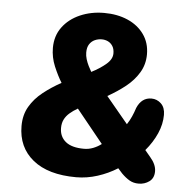

<svg xmlns="http://www.w3.org/2000/svg" viewBox="-48 -672 715 731"><g transform="rotate(5 309.5 -307.0)"><path d="M45 -169Q45 -211.5 63.8 -243.5Q82.5 -275.5 113.8 -300.2Q145 -325 182.5 -345.5Q166.5 -371.5 152.2 -405.5Q138 -439.5 138 -475.5Q138 -521.5 162.8 -555Q187.5 -588.5 229.5 -606.8Q271.5 -625 321 -625Q371.5 -625 411.2 -607.8Q451 -590.5 474 -558.2Q497 -526 497 -482Q497 -443.5 478.2 -412.2Q459.5 -381 428.8 -356.5Q398 -332 360.5 -311L444 -210.5Q454.5 -226.5 461.2 -241.8Q468 -257 474 -275.5Q491.5 -316 529 -316Q550 -316 565.8 -301Q581.5 -286 581.5 -258Q581.5 -222.5 565.8 -186.8Q550 -151 522.5 -118.5L543 -94Q566.5 -67 566.5 -41Q566.5 -15 548.8 -2Q531 11 508 11Q488 11 473 2.2Q458 -6.5 442.5 -22L426 -40.5Q391 -18.5 350.5 -5.5Q310 7.5 269 7.5Q162 7.5 103.5 -40Q45 -87.5 45 -169ZM195.5 -174.5Q195.5 -141.5 219 -122.2Q242.5 -103 289.5 -103Q307.5 -103 324.2 -109.5Q341 -116 355.5 -127L253 -253.5Q235.5 -243.5 222.5 -232.2Q209.5 -221 202.5 -207Q195.5 -193 195.5 -174.5ZM266 -469Q266 -456.5 270 -443.5Q274 -430.5 280 -418.5Q286 -406.5 291.5 -397Q323 -413 346.2 -432.5Q369.5 -452 369.5 -474.5Q369.5 -491.5 362.5 -502.5Q355.5 -513.5 344.5 -518.8Q333.5 -524 320.5 -524Q307 -524 294.5 -518.5Q282 -513 274 -501Q266 -489 266 -469Z"/></g></svg>

Font: Sono ExtraLight Monospace
Style: Bold
Weight: 700
Version: Version 2.112